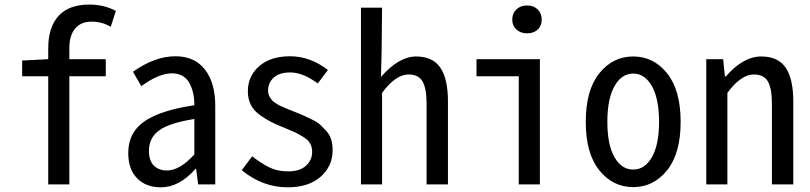

<svg xmlns="http://www.w3.org/2000/svg" viewBox="-20 -801 3520 834"><path d="M483.4 -753.9 460.9 -684.6Q422.9 -707 377.9 -707Q331.1 -707 306.2 -676.8Q281.2 -646.5 281.2 -590.8V-543.9H439.5V-469.7H281.2V0H189.5V-469.7H76.2V-538.1L189.5 -543.9V-591.8Q189.5 -682.6 234.4 -731.9Q279.3 -781.2 368.2 -781.2Q430.7 -781.2 483.4 -753.9Z M678.7 12.7Q614.3 12.7 575.7 -26.4Q537.1 -65.4 537.1 -136.7Q537.1 -225.6 607.4 -273.9Q677.7 -322.3 824.2 -343.8Q824.2 -404.3 800.8 -443.4Q777.3 -482.4 726.6 -482.4Q669.9 -482.4 593.8 -426.8L557.6 -489.3Q652.3 -556.6 742.2 -556.6Q825.2 -556.6 870.1 -499Q915 -441.4 915 -341.8V0H840.8L832 -67.4H829.1Q758.8 12.7 678.7 12.7ZM705.1 -60.5Q760.7 -60.5 824.2 -129.9V-284.2Q714.8 -266.6 670.9 -234.4Q627 -202.1 627 -146.5Q627 -102.5 648.4 -81.5Q669.9 -60.5 705.1 -60.5Z M1229.5 12.7Q1121.1 12.7 1030.3 -61.5L1075.2 -122.1Q1118.2 -88.9 1152.3 -72.8Q1186.5 -56.6 1232.4 -56.6Q1282.2 -56.6 1309.1 -81.1Q1335.9 -105.5 1335.9 -141.6Q1335.9 -162.1 1327.1 -177.7Q1318.4 -193.4 1296.9 -206.5Q1275.4 -219.7 1260.7 -226.6Q1246.1 -233.4 1214.8 -246.1Q1178.7 -260.7 1158.2 -271Q1137.7 -281.2 1110.4 -300.3Q1083 -319.3 1069.8 -345.2Q1056.6 -371.1 1056.6 -404.3Q1056.6 -470.7 1106 -513.7Q1155.3 -556.6 1240.2 -556.6Q1327.1 -556.6 1404.3 -497.1L1360.4 -438.5Q1295.9 -486.3 1241.2 -486.3Q1193.4 -486.3 1168.9 -463.9Q1144.5 -441.4 1144.5 -408.2Q1144.5 -399.4 1146.5 -392.1Q1148.4 -384.8 1152.8 -377.9Q1157.2 -371.1 1161.1 -366.2Q1165 -361.3 1173.8 -355.5Q1182.6 -349.6 1188 -346.2Q1193.4 -342.8 1205.1 -337.9Q1216.8 -333 1222.2 -330.6Q1227.5 -328.1 1241.7 -322.3Q1255.9 -316.4 1261.7 -314.5Q1289.1 -303.7 1300.8 -298.3Q1312.5 -293 1336.4 -281.2Q1360.4 -269.5 1372.1 -258.3Q1383.8 -247.1 1398.4 -231Q1413.1 -214.8 1418.9 -193.8Q1424.8 -172.9 1424.8 -148.4Q1424.8 -79.1 1372.6 -33.2Q1320.3 12.7 1229.5 12.7Z M1547.9 0V-767.6H1639.6L1637.7 -576.2L1634.8 -466.8Q1712.9 -555.7 1787.1 -555.7Q1859.4 -555.7 1892.6 -507.3Q1925.8 -459 1925.8 -360.4V0H1833V-349.6Q1833 -417 1815.4 -447.3Q1797.9 -477.5 1754.9 -477.5Q1698.2 -477.5 1639.6 -397.5V0Z M2233.4 0V-469.7H2049.8V-543.9H2325.2V0ZM2205.1 -715.8Q2205.1 -743.2 2223.1 -760.3Q2241.2 -777.3 2269.5 -777.3Q2297.9 -777.3 2315.4 -760.3Q2333 -743.2 2333 -715.8Q2333 -688.5 2315.4 -672.4Q2297.9 -656.2 2269.5 -656.2Q2241.2 -656.2 2223.1 -672.9Q2205.1 -689.5 2205.1 -715.8Z M2524.4 -271.5Q2524.4 -409.2 2583 -482.4Q2641.6 -555.7 2730.5 -555.7Q2819.3 -555.7 2877.9 -482.4Q2936.5 -409.2 2936.5 -271.5Q2936.5 -134.8 2877.9 -61.5Q2819.3 11.7 2730.5 11.7Q2641.6 11.7 2583 -61.5Q2524.4 -134.8 2524.4 -271.5ZM2842.8 -271.5Q2842.8 -371.1 2812 -426.3Q2781.2 -481.4 2730.5 -481.4Q2679.7 -481.4 2648.9 -426.3Q2618.2 -371.1 2618.2 -271.5Q2618.2 -172.9 2648.9 -118.7Q2679.7 -64.5 2730.5 -64.5Q2781.2 -64.5 2812 -118.7Q2842.8 -172.9 2842.8 -271.5Z M3047.9 0V-543.9H3121.1L3128.9 -468.8H3132.8Q3208 -555.7 3287.1 -555.7Q3359.4 -555.7 3392.6 -507.3Q3425.8 -459 3425.8 -360.4V0H3333V-349.6Q3333 -417 3315.4 -447.3Q3297.9 -477.5 3254.9 -477.5Q3198.2 -477.5 3139.6 -397.5V0Z"/></svg>

Font: Gen Shin Gothic Monospace Regular
Style: Regular
Weight: 400
Designer: [Source Han Sans]
Ryoko NISHIZUKA  (kana & ideographs); Paul D. Hunt (Latin, Greek & Cyrillic); Wenlong ZHANG  (bopomofo
Version: Version 1.002.20150607